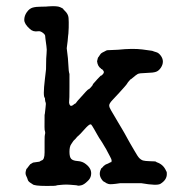

<svg xmlns="http://www.w3.org/2000/svg" viewBox="-20 -590 587 633"><path d="M322 -43 329 -48Q330 -48 332 -49Q334 -50 335.5 -50.5Q337 -51 337.5 -51.5Q338 -52 340.5 -53Q343 -54 343 -54.5Q343 -55 345.5 -55Q348 -55 348 -60Q348 -65 342.5 -74.5Q337 -84 334 -90.5Q331 -97 325 -106.5Q319 -116 317 -120Q315 -124 311.5 -128.5Q308 -133 301 -145.5Q294 -158 290.5 -164Q287 -170 284.5 -174Q282 -178 281 -179Q280 -180 278 -180Q273 -180 258 -163Q243 -146 238.5 -142.5Q234 -139 231.5 -135.5Q229 -132 225.5 -129Q222 -126 220 -122.5Q218 -119 215 -115Q209 -107 209 -89.5Q209 -72 215 -66Q221 -60 236.5 -59Q252 -58 263 -49Q284 -33 280 -12Q278 -1 269 7Q257 19 247.5 21Q238 23 236.5 22Q235 21 228.5 20.5Q222 20 210 19Q198 18 186.5 19Q175 20 170.5 20.5Q166 21 165 22Q164 23 133 23Q92 23 87 17Q87 17 80 12.5Q73 8 71.5 2.5Q70 -3 66.5 -10Q63 -17 65 -25.5Q67 -34 68 -34Q69 -34 71.5 -38Q74 -42 76.5 -44.5Q79 -47 79 -48L89 -54L110 -57Q114 -59 114 -59.5Q114 -60 117 -61Q127 -63 127 -87.5Q127 -112 127 -124Q127 -144 128 -146Q129 -148 129 -153L128 -159Q126 -158 127 -211L128 -216L130 -234Q132 -249 130.5 -252Q129 -255 128.5 -261Q128 -267 128 -267Q121 -271 128 -329L131 -355Q132 -357 132 -378Q132 -399 133.5 -413Q135 -427 133 -438.5Q131 -450 130.5 -457Q130 -464 129.5 -465Q129 -466 129 -471Q129 -476 121 -482Q113 -488 106 -487Q89 -484 78 -495Q60 -511 60 -524.5Q60 -538 68.5 -550Q77 -562 88 -565Q99 -568 116.5 -568Q134 -568 140 -569Q168 -571 178 -566.5Q188 -562 188 -561Q188 -560 193 -555Q205 -544 206 -531Q207 -518 206.5 -499Q206 -480 205.5 -479.5Q205 -479 204.5 -471.5Q204 -464 203 -454.5Q202 -445 200 -431Q205 -394 205.5 -374.5Q206 -355 209 -346V-303Q209 -260 208 -257Q207 -251 209 -246Q211 -241 214.5 -241Q218 -241 222 -244.5Q226 -248 228 -248.5Q230 -249 231.5 -252Q233 -255 247 -270Q267 -293 272 -296Q273 -295 279 -301.5Q285 -308 287 -312L285 -311Q289 -316 300.5 -328.5Q312 -341 312.5 -341Q313 -341 312 -340H313Q326 -349 321 -356.5Q316 -364 314 -362Q314 -363 313 -364Q302 -371 300 -388Q303 -402 304 -401Q313 -415 315 -415L318 -417Q318 -417 319 -417.5Q320 -418 325 -420.5Q330 -423 330.5 -423.5Q331 -424 334 -424.5Q337 -425 346 -425Q355 -425 369 -426Q417 -431 449 -427Q481 -423 481.5 -422.5Q482 -422 484.5 -421.5Q487 -421 487 -420.5Q487 -420 495 -418Q503 -416 510 -406.5Q517 -397 517 -387Q517 -377 510.5 -367Q504 -357 495 -353.5Q486 -350 462.5 -349.5Q439 -349 434 -346Q431 -345 412 -329H411Q410 -328 405.5 -323Q401 -318 399.5 -315Q398 -312 390 -303Q382 -294 372.5 -283.5Q363 -273 351.5 -261Q340 -249 340 -242.5Q340 -236 346.5 -225.5Q353 -215 356 -209.5Q359 -204 369.5 -186.5Q380 -169 382 -165.5Q384 -162 391 -150Q398 -138 402 -130Q406 -122 409 -117.5Q412 -113 423 -93.5Q434 -74 439.5 -68.5Q445 -63 451 -61Q457 -59 475 -58.5Q493 -58 493 -57.5Q493 -57 497 -55Q518 -48 527 -28Q528 -25 529 -24.5Q530 -24 530 -16Q530 3 509 16Q498 23 446 14H376Q344 19 337.5 16.5Q331 14 331 14Q331 14 326.5 11Q322 8 321 8Q320 8 315 1Q304 -15 313 -33Q314 -36 314.5 -35.5Q315 -35 318.5 -39Q322 -43 322 -43Z"/></svg>

Font: TT2020 Style E
Style: Regular
Weight: 400
Version: Version 00.2